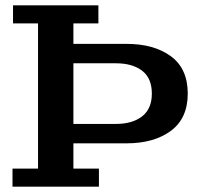

<svg xmlns="http://www.w3.org/2000/svg" viewBox="-20 -702 764 722"><path d="M27 0V-68H123V-614H29V-682H350V-614H256V-537H456Q559 -537 622.5 -490.5Q686 -444 686 -350Q686 -257 622.5 -210Q559 -163 456 -163H256V-68H352V0ZM416 -464H256V-236H416Q478 -236 514.5 -264.5Q551 -293 551 -350Q551 -408 514.5 -436Q478 -464 416 -464Z"/></svg>

Font: Montagu Slab 16pt Medium
Style: Regular
Weight: 500
Designer: Florian Karsten
Foundry: Florian Karsten
Version: Version 1.000; ttfautohint (v1.8.3)